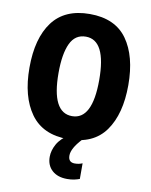

<svg xmlns="http://www.w3.org/2000/svg" viewBox="-102 -799 875 1111"><g transform="rotate(10 336.0 -243.5)"><path d="M625 -358Q625 -528 554.5 -626.5Q484 -725 335 -725Q188 -725 116 -628.5Q44 -532 44 -359Q44 -189 115.5 -89.5Q187 10 335 10Q484 10 554.5 -89Q625 -188 625 -358ZM215 -358Q215 -470 243.5 -531Q272 -592 335 -592Q454 -592 454 -358Q454 -125 335 -125Q215 -125 215 -358ZM360 102Q360 60 416 0L344 -18Q291 16 270 54Q249 92 249 129Q249 179 281.5 208.5Q314 238 370 238Q394 238 412 234Q430 230 443 225V133Q423 142 398 142Q360 142 360 102Z"/></g></svg>

Font: Noto Sans Display SemiCondensed Extra
Style: Regular
Weight: 800
Width: 4
Designer: Monotype Design Team
Foundry: Monotype Imaging Inc.
Version: Version 1.900